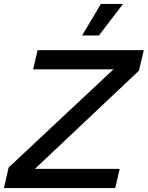

<svg xmlns="http://www.w3.org/2000/svg" viewBox="-43 -960 754 980"><path d="M472 -940H585L462 -779H376ZM568 -98 545 0H-23L1 -105L536 -606H126L149 -704H691L666 -599L135 -98Z"/></svg>

Font: Prodigy Sans Medium
Style: Italic
Weight: 500
Italic angle: -13°
Designer: Wei Huang
Foundry: Wei Huang
Version: Version 1.003; ttfautohint (v1.8.3)